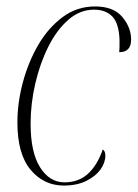

<svg xmlns="http://www.w3.org/2000/svg" viewBox="-20 -566 427 596"><path d="M178 10Q116 10 75 -39Q34 -88 34 -186Q34 -247 51 -310.5Q68 -374 99 -427Q130 -480 174.5 -513Q219 -546 275 -546Q332 -546 359.5 -513.5Q387 -481 387 -443Q387 -404 350 -404Q351 -414 351 -423.5Q351 -433 351 -443Q349 -494 328.5 -515Q308 -536 272 -536Q228 -536 192 -504.5Q156 -473 130 -421Q104 -369 89.5 -306.5Q75 -244 75 -182Q75 -93 104.5 -46.5Q134 0 180 0Q224 0 253 -26.5Q282 -53 299 -102Q307 -97 307 -83Q307 -61 292 -40Q277 -19 248 -4.5Q219 10 178 10Z"/></svg>

Font: Noto Serif Display Condensed ExtraLight
Style: Italic
Weight: 200
Width: 3
Italic angle: -12°
Designer: Monotype Design Team
Foundry: Monotype Imaging Inc.
Version: Version 2.009